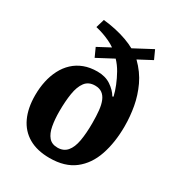

<svg xmlns="http://www.w3.org/2000/svg" viewBox="-189 -915 976 1052"><g transform="rotate(30 299.5 -389.0)"><path d="M281 14Q202 14 148.5 -17Q95 -48 68 -106Q41 -164 41 -245Q41 -292 50 -334Q59 -376 77.5 -412Q96 -448 124 -474Q152 -500 189 -514Q226 -528 273 -528Q323 -528 358 -504.5Q393 -481 411 -450L417 -453Q410 -483 396.5 -516.5Q383 -550 365 -582Q347 -614 323 -639L221 -585L196 -640L275 -682Q258 -694 237 -704Q216 -714 193.5 -722Q171 -730 145 -736L161 -790Q201 -786 239.5 -777.5Q278 -769 311 -757Q344 -745 369 -731L484 -792L509 -737L424 -692Q475 -642 502 -584Q529 -526 540 -465Q551 -404 551 -343Q551 -240 523.5 -159Q496 -78 436.5 -32Q377 14 281 14ZM290 -57Q328 -57 350 -82.5Q372 -108 380.5 -156Q389 -204 389 -269Q389 -313 385.5 -347.5Q382 -382 372 -406Q362 -430 344.5 -442.5Q327 -455 300 -455Q259 -455 237.5 -426.5Q216 -398 208 -348Q200 -298 200 -235Q200 -184 207.5 -143.5Q215 -103 234.5 -80Q254 -57 290 -57Z"/></g></svg>

Font: Literata 18pt
Style: Bold Italic
Weight: 700
Italic angle: -2°
Designer: Latin by Veronika Burian and Jose Scaglione. Greek by Irene Vlachou. Cyrillic by Vera Evstafieva
Foundry: TypeTogether
Version: Version 3.103;gftools[0.9.29]